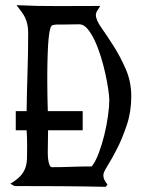

<svg xmlns="http://www.w3.org/2000/svg" viewBox="-20 -719 548 743"><path d="M41 -289H83Q84 -365 86.5 -440Q89 -515 89 -591Q89 -610 86 -624Q83 -638 77.5 -650Q72 -662 63.5 -673Q55 -684 44 -699Q125 -695 206 -695.5Q287 -696 368 -696Q363 -688 357 -678.5Q351 -669 351 -661Q351 -642 372.5 -611.5Q394 -581 419.5 -541Q445 -501 466.5 -452Q488 -403 488 -346Q488 -287 471 -236Q454 -185 434 -145.5Q414 -106 397 -79Q380 -52 380 -42Q380 -31 384.5 -22Q389 -13 396 -5L389 4Q300 2 212.5 1.5Q125 1 36 1L20 -8Q45 -23 58.5 -37.5Q72 -52 78 -69Q84 -86 84.5 -107Q85 -128 85 -156Q85 -171 84.5 -185.5Q84 -200 83 -215H41ZM219 -624Q211 -624 200.5 -624Q190 -624 182 -621Q177 -619 173.5 -604.5Q170 -590 168 -568.5Q166 -547 165 -522Q164 -497 163.5 -473.5Q163 -450 163 -432Q163 -414 163 -406Q163 -377 163.5 -347.5Q164 -318 165 -289H300V-215H166L165 -138Q165 -134 165 -123.5Q165 -113 166.5 -101.5Q168 -90 171.5 -81Q175 -72 181 -72Q219 -72 258 -73.5Q297 -75 335 -75Q350 -94 362.5 -127.5Q375 -161 384 -198Q393 -235 398 -271Q403 -307 403 -332Q403 -346 399 -373Q395 -400 388 -432.5Q381 -465 370.5 -499Q360 -533 347 -561Q334 -589 319 -607Q304 -625 287 -625Z"/></svg>

Font: Germanica
Style: Regular
Weight: 400
Designer: Peter Wiegel
Foundry: Peter Wiegel